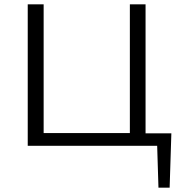

<svg xmlns="http://www.w3.org/2000/svg" viewBox="-20 -678 844 893"><path d="M769 195H717L711 0H109V-658H183V-59H584V-658H657V-58H777Z"/></svg>

Font: Ysabeau
Style: Regular
Weight: 400
Designer: Christian Thalmann (Catharsis Fonts)
Version: Version 0.003